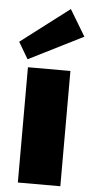

<svg xmlns="http://www.w3.org/2000/svg" viewBox="-57 -862 437 896"><g transform="rotate(5 161.5 -414.0)"><path d="M261 -540V0H62V-540ZM312 -705 57 -577 11 -655 238 -828Z"/></g></svg>

Font: Pathway Extreme ExtraBold
Style: Regular
Weight: 800
Designer: Eduardo Rodriguez Tunni
Foundry: Eduardo Rodriguez Tunni
Version: Version 1.001;gftools[0.9.26]